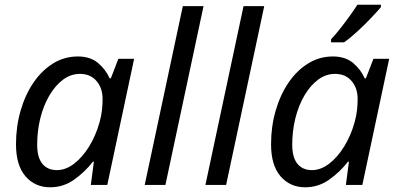

<svg xmlns="http://www.w3.org/2000/svg" viewBox="-20 -786 1692 816"><path d="M193 10Q129 10 88.5 -36.5Q48 -83 48 -173Q48 -248 67.5 -315.5Q87 -383 122 -434.5Q157 -486 205 -516Q253 -546 311 -546Q364 -546 397 -518Q430 -490 446 -453H451L483 -536H550L436 0H366L379 -99H375Q341 -55 295 -22.5Q249 10 193 10ZM222 -63Q259 -63 294.5 -90Q330 -117 358.5 -163Q387 -209 403 -266Q411 -295 413.5 -319.5Q416 -344 416 -365Q416 -412 390 -442Q364 -472 320 -472Q281 -472 248 -447.5Q215 -423 190 -380.5Q165 -338 151.5 -284Q138 -230 138 -171Q138 -117 160 -90Q182 -63 222 -63Z M595 0 757 -760H845L683 0Z M853 0 1015 -760H1103L941 0Z M1277 10Q1213 10 1172.5 -36.5Q1132 -83 1132 -173Q1132 -248 1151.5 -315.5Q1171 -383 1206 -434.5Q1241 -486 1289 -516Q1337 -546 1395 -546Q1448 -546 1481 -518Q1514 -490 1530 -453H1535L1567 -536H1634L1520 0H1450L1463 -99H1459Q1425 -55 1379 -22.5Q1333 10 1277 10ZM1306 -63Q1343 -63 1378.5 -90Q1414 -117 1442.5 -163Q1471 -209 1487 -266Q1495 -295 1497.5 -319.5Q1500 -344 1500 -365Q1500 -412 1474 -442Q1448 -472 1404 -472Q1365 -472 1332 -447.5Q1299 -423 1274 -380.5Q1249 -338 1235.5 -284Q1222 -230 1222 -171Q1222 -117 1244 -90Q1266 -63 1306 -63ZM1387 -606V-619Q1405 -638 1425.5 -664Q1446 -690 1465.5 -717Q1485 -744 1499 -766H1599V-756Q1585 -739 1557.5 -710Q1530 -681 1499 -652.5Q1468 -624 1442 -606Z"/></svg>

Font: Manna Sans
Style: Italic
Weight: 400
Italic angle: -12°
Designer: Monotype Design Team
Foundry: Monotype Imaging Inc.
Version: Version 2.001.1; ttfautohint (v1.8.2)